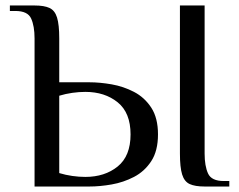

<svg xmlns="http://www.w3.org/2000/svg" viewBox="-20 -680 872 700"><path d="M106 0V-540Q106 -585 93.5 -612.5Q81 -640 36 -640H16V-660H106Q141 -660 160.5 -651Q180 -642 188 -616Q196 -590 196 -540V-380H306Q344 -380 387 -372.5Q430 -365 468.5 -345Q507 -325 531.5 -287.5Q556 -250 556 -190Q556 -130 531.5 -92.5Q507 -55 468.5 -35Q430 -15 387 -7.5Q344 0 306 0ZM291 -35Q362 -35 409 -73Q456 -111 456 -190Q456 -269 409 -307Q362 -345 291 -345Q268 -345 243.5 -341.5Q219 -338 196 -331V-49Q219 -42 243.5 -38.5Q268 -35 291 -35ZM726 0Q691 0 671.5 -9Q652 -18 644 -44Q636 -70 636 -120V-660H726V-120Q726 -75 738.5 -47.5Q751 -20 796 -20H816V0Z"/></svg>

Font: El Messiri
Style: Regular
Weight: 400
Designer: Mohamed Gaber
Foundry: Kief Type Foundry
Version: Version 2.020